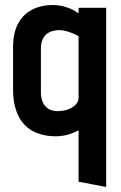

<svg xmlns="http://www.w3.org/2000/svg" viewBox="-20 -532 483 765"><path d="M293 -13V192L403 213V-501H293V-479Q278 -490 261.5 -497Q245 -504 228 -508Q211 -512 193 -512Q141 -512 105 -492Q69 -472 50.5 -435Q32 -398 32 -346V-177Q32 -116 51.5 -74Q71 -32 109.5 -10.5Q148 11 203 11Q219 11 235 8Q251 5 266 -0.5Q281 -6 293 -13ZM293 -388V-141Q293 -132 288 -123.5Q283 -115 273 -107.5Q263 -100 248 -95Q233 -90 212 -89Q187 -89 172 -99Q157 -109 150 -126Q143 -143 143 -162V-339Q143 -360 149.5 -374.5Q156 -389 166.5 -397Q177 -405 190 -408.5Q203 -412 216 -412Q229 -412 242 -408.5Q255 -405 266.5 -400.5Q278 -396 285 -392Q292 -388 293 -388Z"/></svg>

Font: Advent Pro
Style: Regular
Weight: 400
Designer: VivaRado, Andreas Kalpakidis
Foundry: VivaRado, Andreas Kalpakidis
Version: Version 3.000